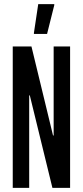

<svg xmlns="http://www.w3.org/2000/svg" viewBox="-20 -914 403 934"><path d="M42 0V-688H133L238 -255H241V-688H321V0H235L125 -450H122V0ZM145 -749V-754L166 -894H244V-889L209 -749Z"/></svg>

Font: Saira UltraCondensed SemiBold
Style: Regular
Weight: 600
Width: 1
Designer: Hector Gatti with collaboration of the Omnibus-Type team
Foundry: Omnibus-Type
Version: Version 1.101